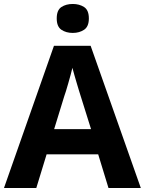

<svg xmlns="http://www.w3.org/2000/svg" viewBox="-20 -948 730 968"><path d="M0 0 252 -717H437L690 0H527L475 -170H215L163 0ZM253 -297H439L387 -463Q383 -475 377.5 -493.5Q372 -512 366 -532Q360 -552 354.5 -571.5Q349 -591 345 -606Q342 -592 336 -570.5Q330 -549 324 -527.5Q318 -506 312.5 -488.5Q307 -471 304 -463ZM347 -928Q380 -928 404 -912.5Q428 -897 428 -855Q428 -814 404 -798Q380 -782 347 -782Q313 -782 289.5 -798Q266 -814 266 -855Q266 -897 289.5 -912.5Q313 -928 347 -928Z"/></svg>

Font: BC Sans
Style: Bold
Weight: 700
Designer: Monotype Design Team
Province of B.C.
Foundry: Monotype Imaging Inc.
Version: Version 2.000;GOOG;noto-source:20170915:90ef993387c0